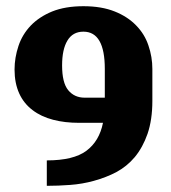

<svg xmlns="http://www.w3.org/2000/svg" viewBox="-20 -396 551 619"><path d="M26.9 -171.9Q26.9 -210 39.6 -248Q51.8 -284.7 79.1 -313.5Q106.4 -341.8 147.9 -358.9Q190.4 -376 249 -376Q307.6 -376 350.1 -358.9Q391.6 -342.3 418.9 -314Q446.3 -286.1 458.5 -249.5Q471.2 -212.4 471.2 -173.8V-70.8Q471.2 -9.8 455.6 35.6Q440.4 79.1 414.6 110.4Q389.2 140.6 354.5 159.2Q322.8 175.8 282.7 187Q245.6 197.3 206.1 200.2Q167.5 203.1 130.9 203.1V121.1Q216.8 121.1 258.3 90.3Q300.3 59.1 312 0H235.8Q188.5 0 151.4 -9.8Q112.3 -20 85 -41Q56.6 -62.5 42 -94.7Q26.9 -127.9 26.9 -171.9ZM317.9 -173.8Q317.9 -293.9 249 -293.9Q214.4 -293.9 197.3 -265.1Q180.2 -236.8 180.2 -185.1Q180.2 -129.4 199.7 -105.5Q219.7 -81.1 252.9 -81.1H317.9Z"/></svg>

Font: SimahzazaarabicW05-Bold
Style: Regular
Weight: 700
Designer: Ahmed zaza
Foundry: Ahmed zaza
Version: Version 1.001